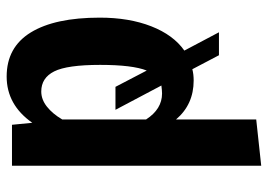

<svg xmlns="http://www.w3.org/2000/svg" viewBox="-134 -452 805 577"><g transform="rotate(-90 268.5 -163.5)"><path d="M405 -12 460 92H391L349 12Q334 16 315 16Q243 16 198 -37V204L59 219V-530H182L188 -469Q242 -546 327 -546Q415 -546 459.5 -473.5Q504 -401 504 -266Q504 -178 478 -111.5Q452 -45 405 -12ZM300 -81 227 -219H296L345 -125Q362 -168 362 -265Q362 -364 342.5 -403Q323 -442 282 -442Q258 -442 236.5 -425Q215 -408 198 -379V-127Q229 -79 276 -79Q284 -79 300 -81Z"/></g></svg>

Font: Fira Sans Condensed SemiBold
Style: Regular
Weight: 600
Width: 3
Designer: bBox Type GmbH & Carrois Corporate GbR & Edenspiekermann AG
Foundry: bBox Type GmbH & Carrois Corporate GbR & Edenspiekermann AG
Version: Version 4.301